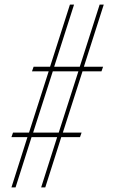

<svg xmlns="http://www.w3.org/2000/svg" viewBox="-20 -820 504 840"><path d="M30 0 100 -220H30L37 -240H107L193 -508H120L127 -528H199L286 -800H304L217 -528H329L416 -800H434L347 -528H431L424 -508H341L255 -240H337L330 -220H248L178 0H160L230 -220H118L48 0ZM125 -240H237L323 -508H211Z"/></svg>

Font: Big Shoulders Thin
Style: Regular
Weight: 100
Designer: Patric King
Foundry: XO Type Co
Version: Version 2.002